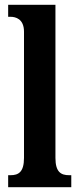

<svg xmlns="http://www.w3.org/2000/svg" viewBox="-20 -780 331 800"><path d="M14 0H277V-50H268C234 -50 211 -63 211 -122V-760H14V-710H24C44 -710 80 -702 80 -648V-122C80 -63 57 -50 24 -50H14Z"/></svg>

Font: Noto Serif Sinhala ExtraCondensed
Style: Bold
Weight: 700
Width: 2
Designer: Jelle Bosma - Monotype Design Team
Foundry: Monotype Imaging Inc.
Version: Version 2.007